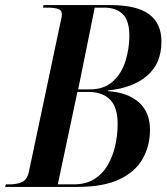

<svg xmlns="http://www.w3.org/2000/svg" viewBox="-50 -734 654 754"><path d="M-30 0 -27 -10H-12Q16 -10 36.5 -19Q57 -28 64 -62L186 -639Q188 -648 190.5 -659Q193 -670 193 -677Q193 -694 178 -699Q163 -704 137 -704H119L121 -714H384Q487 -714 535.5 -678Q584 -642 584 -571Q584 -484 527 -436Q470 -388 375 -379L374 -376Q451 -371 495 -332.5Q539 -294 539 -224Q539 -161 510 -110Q481 -59 418.5 -29.5Q356 0 255 0ZM303 -383Q359 -383 393.5 -414.5Q428 -446 443 -495Q458 -544 458 -594Q458 -653 432 -678.5Q406 -704 360 -704H322L257 -383ZM240 -10Q287 -10 320 -30.5Q353 -51 373 -85.5Q393 -120 402.5 -162Q412 -204 412 -247Q412 -313 382 -343Q352 -373 297 -373H254L177 -10Z"/></svg>

Font: Noto Serif Display Condensed SemiBold
Style: Italic
Weight: 600
Width: 3
Italic angle: -12°
Designer: Monotype Design Team
Foundry: Monotype Imaging Inc.
Version: Version 2.009